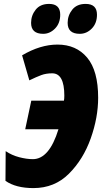

<svg xmlns="http://www.w3.org/2000/svg" viewBox="-20 -952 524 982"><path d="M151 10Q259 10 332.5 -63.5Q406 -137 444 -244Q482 -351 482 -452Q482 -590 426 -657Q370 -724 274 -724Q186 -724 93 -669L130 -541Q167 -559 191.5 -568Q216 -577 247 -577Q309 -577 309 -463Q309 -447 307 -437H140L109 -291H279Q232 -138 148 -138Q116 -138 78 -148Q40 -158 9 -179L8 -27Q61 10 151 10ZM201 -779Q235 -779 261.5 -806Q288 -833 288 -877Q288 -932 231 -932Q186 -932 162.5 -902.5Q139 -873 139 -835Q139 -779 201 -779ZM388 -779Q423 -779 449.5 -806Q476 -833 476 -877Q476 -932 418 -932Q373 -932 349.5 -902.5Q326 -873 326 -835Q326 -779 388 -779Z"/></svg>

Font: Noto Sans Display Condensed Black
Style: Italic
Weight: 900
Width: 3
Italic angle: -192°
Designer: Monotype Design Team
Foundry: Monotype Imaging Inc.
Version: Version 1.900